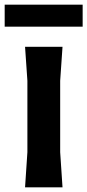

<svg xmlns="http://www.w3.org/2000/svg" viewBox="-52 -800 373 820"><path d="M65 -150V-455L55 -600H215L205 -455V-150L215 0H55ZM301 -780V-686H-32V-780Z"/></svg>

Font: Farro
Style: Bold
Weight: 700
Designer: Aceler Chua
Foundry: Grayscale Limited
Version: Version 1.101